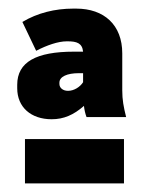

<svg xmlns="http://www.w3.org/2000/svg" viewBox="-20 -725 334 446"><path d="M100 -448C128 -448 151 -458 175 -479C176 -470 178 -461 181 -453H273C267 -477 264 -493 264 -515V-601C264 -667 222 -705 157 -705H150C108 -705 67 -695 32 -674L64 -607C89 -620 115 -629 135 -629H137C158 -629 171 -625 173 -605H152C64 -605 20 -581 20 -528V-520C20 -476 52 -448 100 -448ZM138 -514C126 -514 118 -521 118 -530V-533C118 -547 136 -555 163 -555H173V-534C166 -523 152 -514 138 -514ZM38 -299H268V-402H38Z"/></svg>

Font: Fixel Text Black
Style: Regular
Weight: 900
Width: 4
Designer: AlfaBravo + MacPaw
Foundry: Kyrylo Tkachov, Marchela Mozhyna, Serhii Makarenko, Maria Weinstein, Zakhar Kryvoshyya
Version: Version 1.211